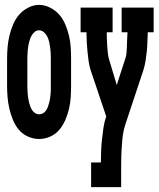

<svg xmlns="http://www.w3.org/2000/svg" viewBox="-20 -561 649 786"><path d="M140 8Q117 8 94.5 -2Q72 -12 57 -30Q42 -48 33 -70Q24 -92 18.5 -115.5Q13 -139 11 -162.5Q9 -186 9 -210V-320Q9 -344 11 -367.5Q13 -391 18.5 -414.5Q24 -438 33.5 -460.5Q43 -483 58 -500.5Q73 -518 95 -529.5Q117 -541 140 -541Q163 -541 185.5 -529.5Q208 -518 223 -500.5Q238 -483 247.5 -460.5Q257 -438 262.5 -414.5Q268 -391 269.5 -367.5Q271 -344 271 -320V-210Q271 -186 269.5 -162.5Q268 -139 262.5 -115.5Q257 -92 247.5 -70Q238 -48 223 -30Q208 -12 186 -2Q164 8 140 8ZM140 -93Q149 -93 156.5 -97.5Q164 -102 169 -109.5Q174 -117 176.5 -125Q179 -133 181.5 -141.5Q184 -150 185 -158.5Q186 -167 187 -175.5Q188 -184 188 -192.5Q188 -201 188 -210V-320Q188 -332 187.5 -343.5Q187 -355 185.5 -366Q184 -377 181.5 -388.5Q179 -400 174 -410.5Q169 -421 160 -429Q151 -437 140 -437Q131 -437 124 -432Q117 -427 112 -419.5Q107 -412 104 -404Q101 -396 99 -388Q97 -380 95.5 -371.5Q94 -363 93.5 -354.5Q93 -346 92.5 -337.5Q92 -329 92 -320V-210Q92 -201 92.5 -192.5Q93 -184 93.5 -175.5Q94 -167 95.5 -158.5Q97 -150 99 -141.5Q101 -133 104 -125Q107 -117 112 -109.5Q117 -102 124.5 -97.5Q132 -93 140 -93ZM353 205V104H393Q393 80 394 56.5Q395 33 397.5 9.5Q400 -14 403.5 -38Q407 -62 415 -84L351 -274Q345 -293 342.5 -312.5Q340 -332 338 -351.5Q336 -371 335 -390.5Q334 -410 334 -429H310V-530H441V-429H417Q417 -415 417.5 -400.5Q418 -386 419 -372Q420 -358 421.5 -343.5Q423 -329 427 -316L458 -213L492 -318Q497 -331 498 -345Q499 -359 499.5 -373Q500 -387 500.5 -401Q501 -415 502 -429H478V-530H609V-429H585Q584 -410 583.5 -390.5Q583 -371 581 -351.5Q579 -332 576 -312.5Q573 -293 567 -274L493 -51Q486 -30 483 -8.5Q480 13 479 35Q477 58 476.5 81Q476 104 476 128V205Z"/></svg>

Font: Iosevka Curly Slab Extended
Style: Bold
Weight: 700
Width: 7
Monospace: yes
Designer: Belleve Invis
Foundry: Belleve Invis
Version: Version 11.1.0; ttfautohint (v1.8.3)